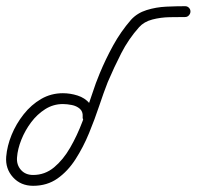

<svg xmlns="http://www.w3.org/2000/svg" viewBox="-23 -578 635 620"><path d="M260 -183Q253 -183 248 -188.5Q243 -194 244 -202Q245 -218 234.5 -227Q224 -236 208.5 -239Q193 -242 180 -242Q149 -242 123 -225.5Q97 -209 77.5 -183Q58 -157 46 -127Q34 -97 32 -70Q30 -46 44.5 -29.5Q59 -13 84 -13Q122 -13 151.5 -37.5Q181 -62 203.5 -101Q226 -140 243 -185Q260 -230 273.5 -271.5Q287 -313 299 -341Q318 -387 342.5 -431.5Q367 -476 400 -514Q420 -536 450.5 -545.5Q481 -555 514 -556.5Q547 -558 575 -558Q582 -558 587 -553Q592 -548 592 -541Q592 -534 587 -528.5Q582 -523 575 -523Q554 -523 525 -522.5Q496 -522 469 -515Q442 -508 426 -490Q392 -452 368.5 -406Q345 -360 325 -313Q312 -280 297.5 -236.5Q283 -193 264.5 -148Q246 -103 221 -64Q196 -25 162.5 -1.5Q129 22 84 22Q44 22 19 -5.5Q-6 -33 -3 -72Q0 -107 14.5 -142.5Q29 -178 53.5 -209Q78 -240 110 -258.5Q142 -277 180 -277Q204 -277 227.5 -269.5Q251 -262 266 -244.5Q281 -227 279 -199Q278 -192 272.5 -187Q267 -182 260 -183Z"/></svg>

Font: FRB American Cursive Guidelines Arrows
Style: Italic
Weight: 400
Italic angle: -25°
Version: Version 2.0;Modular Font Editor K font №1